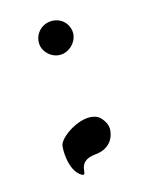

<svg xmlns="http://www.w3.org/2000/svg" viewBox="-91 -430 392 517"><g transform="rotate(-20 105.0 -171.5)"><path d="M164 -334C164 -311 142 -287 115 -287C89 -287 68 -310 68 -333C68 -360 90 -381 116 -381C143 -381 164 -361 164 -334ZM169 -56C166 -24 144 -3 109 -3C48 -3 75 50 54 35C24 13 30 -48 34 -58C44 -83 122 -123 155 -90C165 -78 169 -66 169 -56Z"/></g></svg>

Font: Snowfall
Style: Rev
Weight: 400
Designer: Jasper
Foundry: Cannot Into Space Fonts
Version: Version 0.9